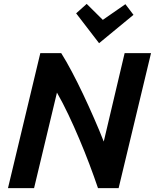

<svg xmlns="http://www.w3.org/2000/svg" viewBox="-20 -966 796 986"><path d="M21 0 187 -693H294.5Q320.5 -651.8 349.2 -597.4Q378 -543 407 -481.8Q436 -420.5 463.2 -358.2Q490.5 -296 512.8 -239L620 -693H755.5L589.2 0H483.2Q463 -59.5 438.8 -123.6Q414.5 -187.8 387.2 -252.2Q360 -316.8 331.2 -377.4Q302.5 -438 272.5 -490.5L155 0ZM488.8 -744.2 371 -897.5 425.2 -946 508 -864 624 -944.5 665.5 -889.8Z"/></svg>

Font: Ubuntu Sans
Style: Italic
Weight: 400
Italic angle: -13.5°
Designer: Dalton Maag Ltd
Foundry: Dalton Maag Ltd
Version: Version 1.006